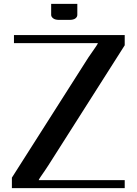

<svg xmlns="http://www.w3.org/2000/svg" viewBox="-20 -973 707 993"><path d="M244.6 -953.1H379.9V-896Q379.9 -885.3 369.9 -877.7Q359.9 -870.1 338.4 -870.1H286.1Q265.1 -870.1 254.9 -878.2Q244.6 -886.2 244.6 -896ZM52.2 -791.5H625V-738.8L230 -117.7Q225.1 -109.4 212.2 -90.8Q199.2 -72.3 189.7 -58.1Q180.2 -43.9 180.2 -41.5H625V0H41.5V-54.2L436.5 -674.8Q441.9 -683.1 455.6 -702.4Q469.2 -721.7 477.8 -734.6Q486.3 -747.6 486.3 -750H52.2Z"/></svg>

Font: Resagnicto
Style: Bold
Weight: 700
Version: Version 0.9991